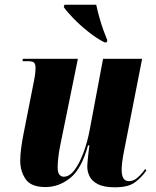

<svg xmlns="http://www.w3.org/2000/svg" viewBox="-20 -786 661 816"><path d="M468 10Q422 10 396.5 -3Q371 -16 361 -36Q351 -56 351 -77Q351 -88 353 -108Q355 -128 357 -145.5Q359 -163 360 -168H354Q327 -69 279 -30Q231 9 173 9Q112 9 89 -24.5Q66 -58 66 -104Q66 -127 70 -157Q74 -187 79 -212L124 -440Q129 -465 130 -477.5Q131 -490 131 -498Q131 -512 125.5 -519Q120 -526 97 -526H76L77 -536H311L236 -168Q230 -140 227.5 -114.5Q225 -89 225 -76Q225 -54 232 -44.5Q239 -35 251 -35Q275 -35 296 -62.5Q317 -90 334.5 -136.5Q352 -183 362 -238L418 -536H584L506 -138Q497 -92 497 -64Q497 -16 528 -16Q547 -16 564.5 -31Q582 -46 597 -68L602 -61Q580 -30 552 -10Q524 10 468 10ZM424 -606Q392 -622 356 -650.5Q320 -679 291.5 -708.5Q263 -738 251 -756L254 -766H389Q394 -741 402.5 -711Q411 -681 420.5 -655Q430 -629 436 -615L434 -606Z"/></svg>

Font: Noto Serif Display ExtraCondensed Black
Style: Italic
Weight: 900
Width: 2
Italic angle: -12°
Designer: Monotype Design Team
Foundry: Monotype Imaging Inc.
Version: Version 2.009